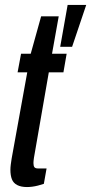

<svg xmlns="http://www.w3.org/2000/svg" viewBox="-20 -744 368 775"><path d="M89 11Q65 11 49.5 3Q34 -5 28 -20.5Q22 -36 22 -59Q22 -68 23.5 -80Q25 -92 27 -104L90 -452H51L65 -527H104L146 -678H217L190 -527H249L236 -452H177L117 -107Q116 -102 115.5 -95Q115 -88 115 -86Q115 -74 119 -69Q123 -64 134 -64H168L157 -2Q145 2 133.5 5Q122 8 110.5 9.5Q99 11 89 11ZM223 -555 253 -724H328L271 -555Z"/></svg>

Font: Archivo ExtraCondensed Medium
Style: Italic
Weight: 500
Width: 2
Italic angle: -10°
Designer: Hector Gatti
Foundry: Omnibus-Type
Version: Version 2.001